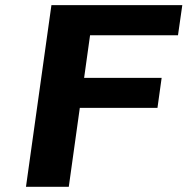

<svg xmlns="http://www.w3.org/2000/svg" viewBox="-20 -720 723 740"><path d="M666 -584H327.1L304.2 -419.9H603L586.9 -304.2H287.6L245.1 0H80.1L178.2 -700.2H682.6Z"/></svg>

Font: Fivo Sans
Style: Italic
Weight: 700
Designer: Alexander Slobzheninov
Foundry: Alexander Slobzheninov
Version: 1.0